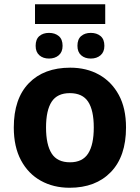

<svg xmlns="http://www.w3.org/2000/svg" viewBox="-20 -875 659 905"><path d="M574 -274Q574 -138 502.5 -64Q431 10 308 10Q232 10 172.5 -23Q113 -56 79 -119.5Q45 -183 45 -274Q45 -410 116 -483Q187 -556 311 -556Q388 -556 447 -523Q506 -490 540 -427.5Q574 -365 574 -274ZM197 -274Q197 -193 223.5 -151.5Q250 -110 310 -110Q369 -110 395.5 -151.5Q422 -193 422 -274Q422 -355 395.5 -395.5Q369 -436 309 -436Q250 -436 223.5 -395.5Q197 -355 197 -274ZM476 -855V-762H145V-855ZM211 -720Q239 -720 257 -705Q275 -690 275 -659Q275 -630 257 -614.5Q239 -599 211 -599Q183 -599 165.5 -614.5Q148 -630 148 -659Q148 -690 165.5 -705Q183 -720 211 -720ZM408 -720Q436 -720 454 -705Q472 -690 472 -659Q472 -630 454 -614.5Q436 -599 408 -599Q380 -599 362.5 -614.5Q345 -630 345 -659Q345 -690 362.5 -705Q380 -720 408 -720Z"/></svg>

Font: Noto IKEA Simplified Chinese
Style: Bold
Weight: 700
Designer: Monotype Design Team
Foundry: Monotype Imaging Inc.
Version: Version 1.100